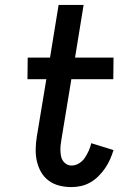

<svg xmlns="http://www.w3.org/2000/svg" viewBox="-20 -755 540 783"><path d="M272 8Q246 8 222 2Q198 -4 179 -18Q160 -32 148 -52.5Q136 -73 130.5 -97Q125 -121 125.5 -146.5Q126 -172 130 -197L169 -432H92L93 -520H184L219 -735H321L286 -520H443L442 -432H271L230 -183Q228 -172 227 -161Q226 -150 226.5 -139Q227 -128 229 -117.5Q231 -107 237 -98.5Q243 -90 252 -85Q261 -80 272 -80Q288 -80 302.5 -89Q317 -98 326 -111.5Q335 -125 342 -140.5Q349 -156 352 -171L443 -143Q437 -124 429 -105.5Q421 -87 409 -69.5Q397 -52 382 -37Q367 -22 349 -11.5Q331 -1 311 3.5Q291 8 272 8Z"/></svg>

Font: Iosevka Curly Slab Semibold
Style: Italic
Weight: 600
Italic angle: -9°
Monospace: yes
Designer: Belleve Invis
Foundry: Belleve Invis
Version: Version 22.1.2; ttfautohint (v1.8.4)